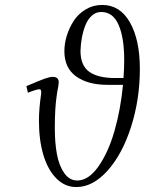

<svg xmlns="http://www.w3.org/2000/svg" viewBox="-20 -758 599 785"><path d="M87.9 -405.8Q142.6 -429.2 163.1 -436.5Q183.6 -443.8 195.8 -443.8Q220.2 -443.8 220.2 -420.9Q220.2 -419.4 219.7 -416.7Q219.2 -414.1 218.8 -409.4Q218.3 -404.8 217.8 -401.9Q214.8 -389.2 211.9 -367.2Q204.1 -316.9 204.1 -234.9Q204.1 -173.3 212.9 -126.7Q221.7 -80.1 242.9 -50Q264.2 -20 295.9 -20Q341.8 -20 382.1 -76.9Q422.4 -133.8 447.8 -221.7Q473.1 -309.6 482.9 -411.1H419.9Q338.9 -411.1 291 -445.8Q243.2 -480.5 243.2 -548.8Q243.2 -579.1 252.9 -611.3Q262.7 -643.6 281.2 -672.4Q299.8 -701.2 330.3 -719.5Q360.8 -737.8 397.9 -737.8Q470.7 -737.8 511.2 -666.5Q551.8 -595.2 551.8 -476.1Q551.8 -352.1 516.1 -240.2Q480.5 -128.4 420.2 -60.8Q359.9 6.8 292 6.8Q245.6 6.8 210.4 -28.6Q175.3 -64 157.2 -125Q139.2 -186 139.2 -264.2Q139.2 -313 147.9 -372.1Q150.9 -393.1 141.1 -393.1Q129.9 -393.1 94.2 -378.9ZM309.1 -550.8Q309.1 -489.7 345 -464.4Q380.9 -439 450.2 -439H484.9Q487.8 -475.1 487.8 -512.2Q487.8 -604 464.8 -656.5Q441.9 -709 394 -709Q372.1 -709 355.5 -694.1Q338.9 -679.2 329.3 -655Q319.8 -630.9 314.9 -604.5Q310.1 -578.1 309.1 -550.8Z"/></svg>

Font: Dehuti
Style: Italic
Weight: 400
Version: Version 1.2